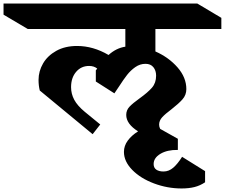

<svg xmlns="http://www.w3.org/2000/svg" viewBox="-146 -806 1272 1086"><path d="M733 -515Q808 -482 858 -425Q908 -368 908 -302Q908 -269 886.5 -244.5Q865 -220 824 -188Q789 -162 771.5 -143Q754 -124 754 -101Q754 -89 760 -77L860 -21V42Q800 41 761.5 64Q723 87 723 122Q723 143 738 153.5Q753 164 779 164Q809 164 834 142.5Q859 121 884 81L1014 162V225Q986 244 954 252Q922 260 881 260Q801 260 725 231.5Q649 203 602 155Q555 107 555 53Q555 19 576.5 -10.5Q598 -40 635 -63Q568 -105 568 -156Q568 -183 586.5 -202.5Q605 -222 644 -250Q690 -283 713.5 -310Q737 -337 737 -378Q737 -407 721.5 -426Q706 -445 677 -445Q646 -445 619.5 -426.5Q593 -408 573 -382.5Q553 -357 526 -315L501 -278L396 -345V-408L404 -418Q386 -433 358 -433Q313 -433 284.5 -399.5Q256 -366 256 -313Q256 -275 274 -241.5Q292 -208 333 -174L421 -102L378 -47L79 -294Q72 -322 72 -354Q72 -403 97.5 -447Q123 -491 172.5 -518.5Q222 -546 290 -546Q381 -546 468 -495Q511 -534 563 -542V-642H11L-126 -723V-786H970L1106 -705V-642H733Z"/></svg>

Font: InknutAntiqua
Style: Bold
Weight: 700
Designer: Claus Eggers Srensen
Foundry: Claus Eggers Srensen
Version: Version 1.000; ttfautohint (v1.2) -l 7 -r 28 -G 50 -x 13 -D 